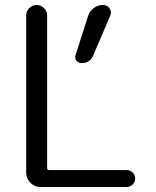

<svg xmlns="http://www.w3.org/2000/svg" viewBox="-20 -750 627 770"><path d="M142 0Q119 0 102 -17Q85 -34 85 -57V-688Q85 -705 97.5 -717.5Q110 -730 127 -730Q144 -730 156.5 -717.5Q169 -705 169 -688V-77Q169 -68 177 -68H488Q502 -68 512 -58Q522 -48 522 -34Q522 -20 512 -10Q502 0 488 0ZM333 -685Q339 -705 355.5 -717.5Q372 -730 393 -730Q410 -730 419.5 -716Q429 -702 422 -687L354 -528Q341 -497 307 -497Q294 -497 286.5 -507Q279 -517 283 -529Z"/></svg>

Font: Rounded Mplus 1c
Style: Regular
Weight: 400
Version: Version 1.059.20150529